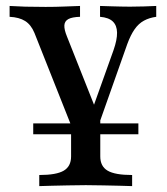

<svg xmlns="http://www.w3.org/2000/svg" viewBox="-20 -436 560 642"><path d="M241.1 41.9 95.2 -325.8Q83.9 -353.2 64.1 -365.7Q44.4 -378.2 12.1 -379.8V-416.1Q37.1 -414.5 64.5 -413.7Q91.9 -412.9 132.3 -412.9Q166.1 -412.9 193.5 -414.1Q221 -415.3 247.6 -416.1V-379.8Q221 -379 208.5 -372.2Q196 -365.3 195.2 -351.2Q194.4 -337.1 204 -313.7L301.6 -67.7L283.9 -56.5L359.7 -268.5Q371.8 -303.2 371.4 -327Q371 -350.8 357.3 -364.1Q343.5 -377.4 314.5 -379.8V-416.1Q335.5 -415.3 352.4 -414.9Q369.4 -414.5 384.3 -414.1Q399.2 -413.7 414.5 -413.7Q438.7 -413.7 461.7 -414.5Q484.7 -415.3 502.4 -416.1V-379.8Q479 -376.6 461.3 -366.9Q443.5 -357.3 430.2 -338.3Q416.9 -319.4 405.6 -288.7L288.7 41.9ZM111.3 186.3V149.2Q168.5 149.2 193.1 134.7Q217.7 120.2 217.7 87.1V-138.7L282.3 -8.1L315.3 -87.9V87.1Q315.3 120.2 339.9 134.7Q364.5 149.2 421.8 149.2V186.3Q406.5 185.5 381 185.1Q355.6 184.7 326.2 183.9Q296.8 183.1 266.9 183.1Q237.1 183.1 207.3 183.9Q177.4 184.7 152.4 185.1Q127.4 185.5 111.3 186.3ZM91.1 12.9V-23.4H442.7V12.9Z"/></svg>

Font: Playfair 9pt SemiBold
Style: Regular
Weight: 600
Designer: Claus Eggers Sørensen
Foundry: Claus Eggers Sørensen
Version: Version 2.001;gftools[0.9.30]